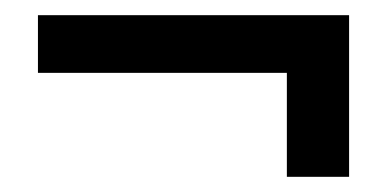

<svg xmlns="http://www.w3.org/2000/svg" viewBox="-20 -395 514 253"><path d="M358 -299H30V-375H440V-162H358Z"/></svg>

Font: Mozilla Headline BETA
Style: Regular
Weight: 400
Designer: Studio DRAMA
Foundry: Studio DRAMA
Version: Version 0.100